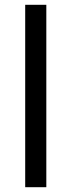

<svg xmlns="http://www.w3.org/2000/svg" viewBox="-20 -780 298 800"><path d="M173 0H85V-760H173Z"/></svg>

Font: Noto Music
Style: Regular
Weight: 400
Designer: Monotype Design Team, Benjamin Yang
Foundry: Monotype Imaging Inc.
Version: Version 2.002; ttfautohint (v1.8.4.7-5d5b)